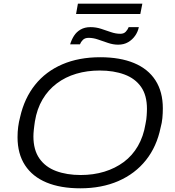

<svg xmlns="http://www.w3.org/2000/svg" viewBox="-20 -1008 949 1040"><path d="M415 12Q308 12 232 -19.5Q156 -51 115.5 -113Q75 -175 75 -265Q75 -294 78.5 -321Q82 -348 89 -374Q112 -476 170 -548.5Q228 -621 317.5 -659.5Q407 -698 523 -698Q630 -698 706 -666.5Q782 -635 822 -573Q862 -511 862 -421Q862 -394 859.5 -368Q857 -342 850 -317Q829 -214 770.5 -140.5Q712 -67 621.5 -27.5Q531 12 415 12ZM417 -60Q486 -60 545 -78Q604 -96 650.5 -130.5Q697 -165 727 -217Q757 -269 768 -336Q771 -350 772.5 -361.5Q774 -373 774.5 -382.5Q775 -392 775.5 -401Q776 -410 776 -418Q776 -492 744 -537.5Q712 -583 654 -604.5Q596 -626 520 -626Q452 -626 393 -608.5Q334 -591 287.5 -556Q241 -521 210.5 -469.5Q180 -418 169 -350Q167 -337 165.5 -325Q164 -313 163 -303.5Q162 -294 161.5 -285.5Q161 -277 161 -269Q161 -196 193.5 -149.5Q226 -103 284 -81.5Q342 -60 417 -60ZM360 -768Q367 -792 380.5 -813.5Q394 -835 416.5 -848Q439 -861 470 -861Q500 -861 527.5 -852Q555 -843 581 -834Q607 -825 632 -825Q651 -825 661.5 -836.5Q672 -848 677 -861H732Q727 -836 712 -814.5Q697 -793 674 -779.5Q651 -766 620 -766Q593 -766 565 -775.5Q537 -785 511 -794Q485 -803 460 -803Q440 -803 429 -792Q418 -781 413 -768ZM392 -932 402 -988H751L740 -932Z"/></svg>

Font: Archivo SemiExpanded Light
Style: Italic
Weight: 300
Width: 6
Italic angle: -10°
Designer: Hector Gatti
Foundry: Omnibus-Type
Version: Version 2.001